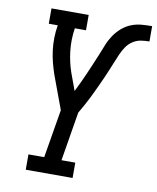

<svg xmlns="http://www.w3.org/2000/svg" viewBox="-83 -800 708 864"><g transform="rotate(10 271.0 -367.5)"><path d="M94 0V-70H166L203 -291L147 -442Q138 -468 131 -495Q124 -522 120.5 -550Q117 -578 117.5 -607Q118 -636 123 -665H82V-735H252V-665H201Q193 -613 198.5 -562.5Q204 -512 220 -466L249 -387Q260 -409 270.5 -431.5Q281 -454 291 -477Q301 -500 310.5 -522.5Q320 -545 329.5 -568Q339 -591 348 -614Q357 -637 371 -658Q385 -679 404.5 -696Q424 -713 447 -722Q470 -731 494 -733Q518 -735 542 -735V-665Q523 -665 503.5 -662Q484 -659 466.5 -647.5Q449 -636 437.5 -619Q426 -602 418 -583.5Q410 -565 402.5 -546.5Q395 -528 387.5 -510Q380 -492 372 -473.5Q364 -455 355.5 -437Q347 -419 338.5 -400.5Q330 -382 321 -364.5Q312 -347 302 -329Q292 -311 282 -294L245 -70H308V0Z"/></g></svg>

Font: Iosevka Curly Slab Oblique
Style: Regular
Weight: 400
Italic angle: -9°
Monospace: yes
Designer: Belleve Invis
Foundry: Belleve Invis
Version: Version 11.1.0; ttfautohint (v1.8.3)